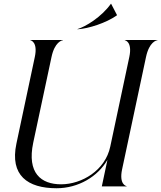

<svg xmlns="http://www.w3.org/2000/svg" viewBox="-20 -993 859 1023"><path d="M669 -689.5 567.5 -212C541 -85 415.5 -11 305.5 -11C199 -11 123 -70.5 157 -232.5L254.5 -689.5C271.5 -769.5 310 -778.5 315.5 -778.5V-780H141.5V-778.5C144 -778.5 182.5 -769.5 165.5 -689.5L67.5 -228C31.5 -58 127.5 10 281.5 10C397 10 501.5 -52 552.5 -141.5L522.5 0H654.5V-1.5C652 -1.5 613.5 -10.5 630.5 -90.5L758 -689.5C775 -769.5 813.5 -778.5 819 -778.5V-780H645V-778.5C647.5 -778.5 686 -769.5 669 -689.5ZM571 -973C520.5 -902 435.5 -850.5 392.5 -838L393.5 -837C452 -840.5 546 -871 602.5 -911L603.5 -912.5L572 -973Z"/></svg>

Font: Beautique Display Italic
Style: Regular
Weight: 400
Italic angle: -12°
Designer: Nhat-Quang Ngo
Version: Version 1.100;Glyphs 3.2.3 (3260)